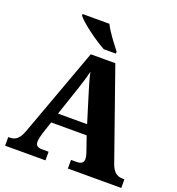

<svg xmlns="http://www.w3.org/2000/svg" viewBox="-162 -1061 1095 1190"><g transform="rotate(20 386.0 -465.5)"><path d="M376 -771H456V-784C427 -822 376 -886 355 -931H178V-921C203 -886 309 -807 376 -771ZM6 0H272V-57H228C197 -57 186 -70 186 -93C186 -110 194 -139 199 -155L225 -233H459L492 -138C495 -129 502 -109 502 -92C502 -65 482 -57 457 -57H420V0H772V-57H761C723 -57 698 -76 681 -122L473 -714H311L97 -128C75 -70 50 -57 15 -57H6ZM246 -299 310 -489C323 -529 336 -568 346 -612C355 -568 368 -526 380 -487L438 -299Z"/></g></svg>

Font: Noto Serif Gurmukhi ExtraBold
Style: Regular
Weight: 800
Designer: Vaibhav Singh and the Monotype Design Team
Foundry: Monotype Imaging Inc.
Version: Version 2.004